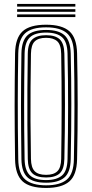

<svg xmlns="http://www.w3.org/2000/svg" viewBox="-20 -930 460 957"><path d="M209.8 6.8Q128.2 6.8 92.3 -26.3Q56.5 -59.5 55.1 -135.6Q54.1 -211.2 53.5 -276.1Q52.9 -341.1 52.9 -402.2Q52.9 -463.4 53.5 -527.1Q54.1 -590.9 55.1 -664.1Q56.5 -740.6 92.4 -773.7Q128.4 -806.8 209.8 -806.8Q289.2 -806.8 325.9 -774.2Q362.5 -741.6 364.2 -664.1Q365.6 -599 366.4 -536.2Q367.2 -473.5 367.2 -409.7Q367.2 -345.9 366.5 -278.2Q365.8 -210.5 364.2 -135.5Q362.5 -57 325.1 -25.1Q287.7 6.8 209.8 6.8ZM209.8 -6.3Q279.5 -6.3 313.3 -35.1Q347 -64 348.3 -136Q349.7 -204.8 350.3 -268.4Q351 -332 351.1 -394.8Q351.2 -457.6 350.6 -523.8Q349.9 -589.9 348.3 -663.7Q347 -734.8 313.8 -764.3Q280.6 -793.7 209.8 -793.7Q136.5 -793.7 104.4 -763.4Q72.4 -733.1 71 -663.7Q69.9 -603.5 69.3 -545.5Q68.6 -487.5 68.6 -425.7Q68.5 -363.9 69 -293Q69.5 -222.1 71 -136Q72.1 -63.9 106 -35.1Q140 -6.3 209.8 -6.3ZM209.8 -19.3Q145.2 -19.3 116.6 -46.4Q87.9 -73.5 86.8 -136Q85.8 -211.2 85.2 -276.1Q84.6 -341 84.6 -402.2Q84.6 -463.3 85.2 -527.1Q85.8 -590.8 86.8 -663.7Q87.9 -726.4 116.4 -753.5Q145 -780.7 209.8 -780.7Q272.2 -780.7 301.6 -754.2Q330.9 -727.8 332.5 -663.4Q333.9 -601.4 334.7 -539Q335.5 -476.5 335.5 -411.9Q335.5 -347.2 334.8 -278.7Q334.1 -210.3 332.5 -136.4Q331.2 -71.1 300.9 -45.2Q270.6 -19.3 209.8 -19.3ZM209.8 -32.4Q261.7 -32.4 288.6 -54.9Q315.4 -77.5 316.6 -136.7Q318 -204.2 318.7 -268.5Q319.3 -332.7 319.4 -396.5Q319.5 -460.2 318.9 -526.1Q318.2 -592.1 316.6 -663Q315.4 -721.3 289.3 -744.5Q263.2 -767.6 209.8 -767.6Q153.4 -767.6 128.6 -743.4Q103.7 -719.3 102.6 -663.4Q101.5 -598.6 100.9 -536.1Q100.2 -473.7 100.2 -410.3Q100.1 -346.8 100.7 -279.1Q101.4 -211.4 102.6 -136.4Q103.7 -80.9 128.6 -56.6Q153.4 -32.4 209.8 -32.4ZM209.8 -45.4Q162 -45.4 140.7 -66.7Q119.3 -88 118.5 -137.4Q117 -224.1 116.5 -310.3Q115.9 -396.5 116.5 -484.3Q117 -572.1 118.5 -662.9Q119.3 -714.5 142.1 -734.5Q164.9 -754.6 209.8 -754.6Q255.9 -754.6 277.8 -733.9Q299.7 -713.2 300.8 -662.7Q302.2 -598.8 303 -536.5Q303.8 -474.2 303.8 -410.7Q303.8 -347.1 303.1 -279.6Q302.4 -212 300.8 -137.3Q299.7 -86.1 277.5 -65.8Q255.2 -45.4 209.8 -45.4ZM209.8 -58.5Q247.5 -58.5 265.8 -76.3Q284.2 -94.1 285 -138.4Q285.9 -204 286.6 -266.6Q287.2 -329.2 287.2 -392.3Q287.3 -455.4 286.8 -521.8Q286.3 -588.3 285 -661.3Q284.2 -707.2 265.2 -724.4Q246.2 -741.5 209.8 -741.5Q171.7 -741.5 153.4 -723.9Q135.1 -706.2 134.3 -662.4Q133 -579.2 132.3 -496.2Q131.7 -413.2 132.1 -325Q132.5 -236.7 134.3 -137.4Q135.1 -95.1 152.8 -76.8Q170.5 -58.5 209.8 -58.5ZM65.4 -897.2V-910.3H355.6V-897.2ZM65.4 -845V-858.1H355.6V-845ZM65.4 -871.1V-884.2H355.6V-871.1Z"/></svg>

Font: Big Shoulders Inline Text Thin
Style: Regular
Weight: 100
Designer: Patric King
Foundry: XO Type Co
Version: Version 2.002